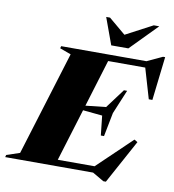

<svg xmlns="http://www.w3.org/2000/svg" viewBox="-158 -1024 1045 1154"><g transform="rotate(10 365.0 -447.0)"><path d="M550.5 40.5 481 0H-55.5L-52 -13.5L28.5 -40.5L224.5 -676.5L156.5 -701.5L160 -715H680.5L774 -758.5H787L756 -492H734L680 -676H453.5L365.5 -388L489.5 -401.5L577.5 -519.5H597L536 -373L507.5 -227.5H488L475 -347L356.5 -358.5L258.5 -39H483L691.5 -238.5L711.5 -226.5L566 40.5ZM720 -935 560 -772H455.5L396 -935H419.5L522.5 -848.5L686.5 -935Z"/></g></svg>

Font: Newsreader 72pt ExtraBold
Style: Italic
Weight: 800
Italic angle: -17°
Designer: Hugues Gentile
Foundry: Production Type
Version: Version 1.003; ttfautohint (v1.8.3)